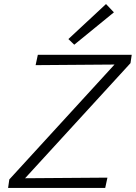

<svg xmlns="http://www.w3.org/2000/svg" viewBox="-20 -929 671 949"><path d="M543 -868 347 -708 318 -736 504 -909ZM631 -658 625 -617 104 -48 511 -51 500 0H20L26 -42L546 -610L156 -607L167 -658Z"/></svg>

Font: EauTest Semilight
Style: Italic
Weight: 300
Italic angle: -12°
Designer: Christian Thalmann (Catharsis Fonts)
Version: Version 0.001;PS 000.001;hotconv 1.0.88;makeotf.lib2.5.64775